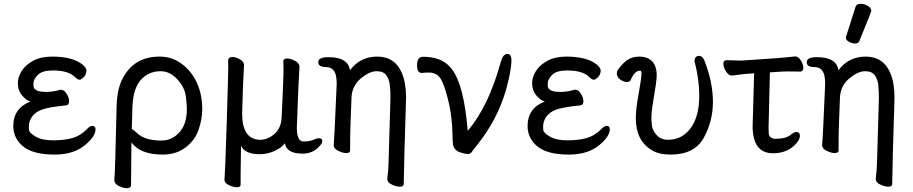

<svg xmlns="http://www.w3.org/2000/svg" viewBox="-20 -790 4805 1011"><path d="M268 24Q160 24 107 -15Q50 -58 50 -127Q50 -220 141 -256Q121 -259 97.5 -286Q74 -313 74 -352Q74 -384 94 -416Q114 -448 154.5 -470Q195 -492 254 -492Q360 -492 412 -452Q435 -434 435 -419Q435 -398 421 -384Q407 -370 399 -370Q389 -370 374 -385Q340 -419 258 -419Q202 -419 179 -395.5Q156 -372 156 -350Q156 -348 156.5 -335.5Q157 -323 172.5 -314.5Q188 -306 224 -306Q260 -306 299 -318Q317 -318 330.5 -297Q344 -276 344 -257Q344 -236 327 -235Q237 -226 201.5 -213Q166 -200 149 -176Q132 -152 132 -125Q132 -122 132.5 -106.5Q133 -91 167 -71Q201 -51 259 -51Q318 -51 361 -63Q404 -75 439 -111Q453 -127 467 -127Q483 -127 483 -109Q483 -75 437 -34Q375 24 268 24Z M829 -50Q873 -50 905 -75Q964 -119 964 -216Q964 -237 958.5 -283Q953 -329 914 -372Q875 -415 826 -415Q760 -415 719.5 -367Q679 -319 677 -218L674 -110Q680 -110 703 -88Q744 -50 829 -50ZM648 201Q630 201 606 189.5Q582 178 582 158Q586 127 594 -229Q596 -324 628 -381Q688 -492 820 -492Q879 -492 926.5 -461Q974 -430 1005 -377Q1045 -307 1045 -214Q1045 -164 1026 -108Q1007 -52 957.5 -14Q908 24 837 24Q719 24 672 -40L670 184Q670 201 648 201Z M1227 196Q1211 196 1187 185.5Q1163 175 1162 158Q1166 108 1174 -150Q1182 -408 1182 -438L1181 -473Q1183 -490 1203 -490Q1220 -490 1241.5 -478.5Q1263 -467 1265 -449Q1265 -433 1263 -407Q1260 -373 1255 -193Q1255 -54 1351 -54Q1389 -54 1424.5 -84Q1460 -114 1463 -172Q1473 -384 1473 -414L1472 -468Q1472 -482 1493 -482Q1508 -482 1531 -471Q1554 -460 1557 -442Q1552 -367 1543 -118Q1543 -45 1578 -45Q1610 -45 1629 -53.5Q1648 -62 1660 -62Q1677 -62 1677 -46Q1677 -35 1662 -20Q1627 19 1574 19Q1488 19 1480 -36Q1464 -12 1425.5 5Q1387 22 1347 22Q1270 22 1249 -22L1247 130V183Q1247 196 1227 196Z M2085 193Q2068 193 2044.5 182.5Q2021 172 2020 156L2019 153Q2025 110 2026 65L2036 -274Q2036 -316 2032.5 -344.5Q2029 -373 2014 -394Q1999 -415 1963 -415Q1926 -415 1880.5 -377.5Q1835 -340 1831 -279Q1824 -104 1824 -74Q1824 -10 1823.5 3Q1823 16 1802 16Q1786 16 1761.5 4.5Q1737 -7 1737 -26Q1741 -64 1753 -350Q1753 -364 1751 -379Q1745 -437 1695 -437Q1656 -437 1656 -463Q1656 -489 1709 -489Q1813 -489 1823 -420Q1876 -492 1967 -492Q2058 -492 2095 -408Q2118 -354 2118 -281V-270Q2107 73 2106 179Q2106 193 2085 193Z M2443 21Q2430 21 2408 14Q2370 3 2365 -31Q2363 -51 2362.5 -87Q2362 -123 2356.5 -171.5Q2351 -220 2337 -274Q2323 -328 2309 -359Q2295 -390 2276.5 -399Q2258 -408 2241 -408Q2222 -408 2200 -406Q2176 -406 2176 -447Q2176 -491 2207 -491Q2301 -491 2347 -440Q2413 -374 2437 -160L2443 -101Q2553 -231 2616 -461Q2628 -506 2651 -506Q2673 -506 2673 -473Q2673 -420 2645 -319Q2600 -160 2491 -25Q2473 -3 2465 9Q2457 21 2443 21Z M2976 24Q2868 24 2815 -15Q2758 -58 2758 -127Q2758 -220 2849 -256Q2829 -259 2805.5 -286Q2782 -313 2782 -352Q2782 -384 2802 -416Q2822 -448 2862.5 -470Q2903 -492 2962 -492Q3068 -492 3120 -452Q3143 -434 3143 -419Q3143 -398 3129 -384Q3115 -370 3107 -370Q3097 -370 3082 -385Q3048 -419 2966 -419Q2910 -419 2887 -395.5Q2864 -372 2864 -350Q2864 -348 2864.5 -335.5Q2865 -323 2880.5 -314.5Q2896 -306 2932 -306Q2968 -306 3007 -318Q3025 -318 3038.5 -297Q3052 -276 3052 -257Q3052 -236 3035 -235Q2945 -226 2909.5 -213Q2874 -200 2857 -176Q2840 -152 2840 -125Q2840 -122 2840.5 -106.5Q2841 -91 2875 -71Q2909 -51 2967 -51Q3026 -51 3069 -63Q3112 -75 3147 -111Q3161 -127 3175 -127Q3191 -127 3191 -109Q3191 -75 3145 -34Q3083 24 2976 24Z M3511 24Q3450 24 3412 1Q3328 -50 3328 -167Q3328 -217 3342 -291Q3358 -381 3358 -403Q3358 -418 3350 -418Q3322 -418 3301 -369Q3296 -358 3280 -358Q3266 -358 3247 -370.5Q3228 -383 3228 -404Q3228 -414 3233 -422Q3259 -458 3284.5 -475Q3310 -492 3348 -492Q3385 -492 3409 -472Q3438 -446 3438 -393Q3438 -363 3419 -254Q3410 -201 3410 -166Q3410 -152 3413 -127.5Q3416 -103 3438 -78.5Q3460 -54 3498 -54Q3576 -54 3622 -123Q3662 -183 3662 -287Q3662 -372 3637 -468Q3637 -481 3643.5 -488.5Q3650 -496 3660 -496Q3678 -496 3688 -474Q3734 -359 3734 -253Q3734 -152 3685.5 -64Q3637 24 3511 24Z M4050 17Q3943 17 3943 -127L3951 -404Q3900 -401 3873 -397Q3846 -393 3834 -392Q3817 -392 3803 -413.5Q3789 -435 3789 -454Q3789 -473 3806 -473L3883 -471Q4083 -483 4167 -493Q4184 -493 4197 -471.5Q4210 -450 4210 -433Q4210 -413 4193 -413L4128 -414Q4106 -414 4034 -409L4027 -118L4028 -86Q4031 -62 4060 -59Q4121 -59 4144 -81Q4162 -95 4174 -95Q4192 -95 4192 -74Q4192 -58 4174 -36Q4129 17 4050 17Z M4657 193Q4640 193 4616.5 182.5Q4593 172 4592 156L4591 153Q4597 110 4598 65L4608 -274Q4608 -316 4604.5 -344.5Q4601 -373 4586 -394Q4571 -415 4535 -415Q4498 -415 4452.5 -377.5Q4407 -340 4403 -279Q4396 -104 4396 -74Q4396 -10 4395.5 3Q4395 16 4374 16Q4358 16 4333.5 4.5Q4309 -7 4309 -26Q4313 -64 4325 -350Q4325 -364 4323 -379Q4317 -437 4267 -437Q4228 -437 4228 -463Q4228 -489 4281 -489Q4385 -489 4395 -420Q4448 -492 4539 -492Q4630 -492 4667 -408Q4690 -354 4690 -281V-270Q4679 73 4678 179Q4678 193 4657 193ZM4483 -561Q4467 -561 4450.5 -570Q4434 -579 4434 -590Q4434 -598 4436 -600L4485 -754Q4489 -770 4512 -770Q4531 -770 4549.5 -759Q4568 -748 4568 -732Q4568 -728 4505 -574Q4500 -561 4483 -561Z"/></svg>

Font: LXGW WenKai Medium
Style: Regular
Weight: 500
Designer: LXGW / Fontworks Inc.
Foundry: LXGW / Fontworks Inc.
Version: Version 1.501; October 10, 2024